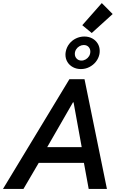

<svg xmlns="http://www.w3.org/2000/svg" viewBox="-63 -1239 782 1259"><path d="M392.1 -719.7H491.2L638.2 0H518.6L487.3 -170.9H190.9L90.8 0H-43.5ZM366.2 -880.4Q366.2 -891.1 368.2 -900.4Q373.5 -928.7 391.1 -951.4Q408.7 -974.1 434.8 -986.8Q460.9 -999.5 490.2 -999.5Q519 -999.5 542 -987.1Q564.9 -974.6 577.9 -953.1Q590.8 -931.6 590.8 -905.3Q590.8 -893.6 588.9 -883.8Q583.5 -856.9 566.2 -834.7Q548.8 -812.5 522.9 -799.3Q497.1 -786.1 467.3 -786.1Q438.5 -786.1 415.3 -798.6Q392.1 -811 379.2 -832.5Q366.2 -854 366.2 -880.4ZM529.3 -900.9Q529.3 -918.9 517.6 -931.4Q505.9 -943.8 486.3 -943.8Q471.7 -943.8 458 -936Q444.3 -928.2 436 -914.8Q427.7 -901.4 427.7 -885.7Q427.7 -867.2 439.9 -854.5Q452.1 -841.8 471.2 -841.8Q485.8 -841.8 499.3 -849.6Q512.7 -857.4 521 -870.8Q529.3 -884.3 529.3 -900.9ZM476.6 -1073.7 604.5 -1218.8 675.8 -1147 538.6 -1022.5ZM472.7 -274.4 419.4 -567.9H415.5L246.6 -274.4Z"/></svg>

Font: Reddit Sans Vanilla SemiBold
Style: Italic
Weight: 600
Italic angle: -11.25°
Designer: Stephen Hutchings
Version: Version 1.013